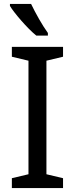

<svg xmlns="http://www.w3.org/2000/svg" viewBox="-20 -951 379 971"><path d="M298.8 0H40V-49.8L124 -69.8V-644L40 -664.1V-713.9H298.8V-664.1L214.8 -644V-69.8L298.8 -49.8ZM222.2 -771H163.6Q146.5 -784.7 126.5 -804.9Q106.4 -825.2 87.6 -846.7Q68.8 -868.2 53.5 -887.9Q38.1 -907.7 30.3 -920.9V-931.2H137.2Q145 -914.6 155.5 -894.8Q166 -875 177.2 -855.2Q188.5 -835.4 200.2 -816.9Q211.9 -798.3 222.2 -784.2Z"/></svg>

Font: Droid Sans
Style: Regular
Weight: 400
Foundry: Ascender Corporation
Version: Version 1.00 build 114